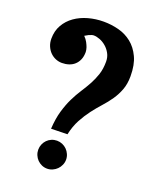

<svg xmlns="http://www.w3.org/2000/svg" viewBox="-138 -796 727 899"><g transform="rotate(20 225.0 -347.0)"><path d="M426.8 -518.1Q426.8 -480 415.8 -450.7Q404.8 -421.4 387.5 -396Q370.1 -370.6 348.6 -346.9Q327.1 -323.2 306.6 -296.1Q286.1 -269 268.8 -236.8Q251.5 -204.6 242.2 -162.1L161.1 -160.2Q164.1 -211.4 175.3 -249.8Q186.5 -288.1 201.4 -318.6Q216.3 -349.1 232.9 -374.5Q249.5 -399.9 263.4 -425.3Q277.3 -450.7 286.6 -478.8Q295.9 -506.8 295.9 -543Q295.9 -565.9 286.1 -583.7Q276.4 -601.6 261.7 -614Q247.1 -626.5 230.5 -632.8Q213.9 -639.2 200.2 -639.2Q195.3 -639.2 189 -637.2Q183.6 -635.7 175.8 -632.1Q168 -628.4 158.2 -622.1Q169.9 -610.4 176.5 -597.9Q183.1 -585.4 186.5 -575.7Q190.4 -564 190.9 -553.2Q190.9 -531.2 184.1 -515.1Q177.2 -499 165.5 -488.3Q153.8 -477.5 137.7 -472.2Q121.6 -466.8 103 -466.8Q86.9 -466.8 71.5 -473.1Q56.2 -479.5 44.4 -491.2Q32.7 -502.9 25.4 -519.8Q18.1 -536.6 18.1 -557.1Q18.1 -596.2 35.2 -625.7Q52.2 -655.3 80.6 -675.3Q108.9 -695.3 145.8 -705.6Q182.6 -715.8 222.2 -715.8Q260.3 -715.8 296.9 -706.3Q333.5 -696.8 362.3 -673.8Q391.1 -650.9 408.9 -613Q426.8 -575.2 426.8 -518.1ZM276.9 -47.9Q276.9 -33.7 271.2 -21Q265.6 -8.3 256.1 1.2Q246.6 10.7 233.9 16.4Q221.2 22 207 22Q192.9 22 180.2 16.4Q167.5 10.7 158.2 1.2Q148.9 -8.3 143.6 -21Q138.2 -33.7 138.2 -47.9Q138.2 -62 143.6 -74.7Q148.9 -87.4 158.2 -96.9Q167.5 -106.4 180.2 -111.8Q192.9 -117.2 207 -117.2Q221.2 -117.2 233.9 -111.8Q246.6 -106.4 256.1 -96.9Q265.6 -87.4 271.2 -74.7Q276.9 -62 276.9 -47.9Z"/></g></svg>

Font: Rum Raisin
Style: Regular
Weight: 400
Designer: Astigmatic (AOETI)
Foundry: Astigmatic (AOETI)
Version: Version 1.000